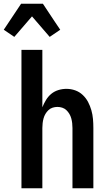

<svg xmlns="http://www.w3.org/2000/svg" viewBox="-55 -1000 575 1020"><path d="M59 0V-735H170V-430Q178 -450 189.5 -469Q201 -488 217.5 -501.5Q234 -515 255 -521.5Q276 -528 298 -528Q322 -528 344.5 -520Q367 -512 384.5 -495.5Q402 -479 413 -458Q424 -437 430.5 -414Q437 -391 439 -367.5Q441 -344 441 -320V0H330V-320Q330 -333 328.5 -346Q327 -359 323.5 -371.5Q320 -384 313.5 -395Q307 -406 297.5 -415Q288 -424 275.5 -428Q263 -432 250 -432Q237 -432 224.5 -428Q212 -424 202.5 -415Q193 -406 186.5 -395Q180 -384 176.5 -371.5Q173 -359 171.5 -346Q170 -333 170 -320V0ZM21 -804 -35 -842 57 -980H173L234 -888L265 -842L209 -804L115 -913Z"/></svg>

Font: Moesevka
Style: Bold
Weight: 700
Monospace: yes
Designer: Belleve Invis
Foundry: Belleve Invis
Version: Version 32.5.0; ttfautohint (v1.8.4)